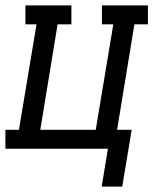

<svg xmlns="http://www.w3.org/2000/svg" viewBox="-46 -550 567 710"><path d="M330 140 353 0H-26V-70H24L89 -460H48V-530H218V-460H167L103 -70H308L373 -460H331V-530H501V-460H451L387 -70H441L406 140Z"/></svg>

Font: Iosevka Curly Slab Oblique
Style: Regular
Weight: 400
Italic angle: -9°
Monospace: yes
Designer: Belleve Invis
Foundry: Belleve Invis
Version: Version 11.1.0; ttfautohint (v1.8.3)